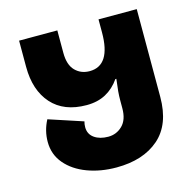

<svg xmlns="http://www.w3.org/2000/svg" viewBox="-105 -823 957 941"><g transform="rotate(-15 373.0 -352.0)"><path d="M373 10Q293 10 226 -15Q159 -40 119 -87Q79 -134 79 -198Q79 -255 106 -306L279 -249Q275 -236 275 -220Q275 -185 302.5 -165.5Q330 -146 373 -146Q415 -146 445 -175.5Q475 -205 475 -263V-301Q475 -325 477 -348.5Q479 -372 484 -410H479Q450 -368 408.5 -345.5Q367 -323 311 -323Q196 -323 134 -392.5Q72 -462 72 -581V-714H266V-600Q266 -539 295 -509.5Q324 -480 368 -480Q475 -480 475 -648V-714H669V-269Q669 -129 589 -59.5Q509 10 373 10Z"/></g></svg>

Font: Noto Sans Georgian Black
Style: Regular
Weight: 900
Designer: Monotype Design Team, Akaki Razmadze
Foundry: Google LLC
Version: Version 2.005; ttfautohint (v1.8.4.7-5d5b)